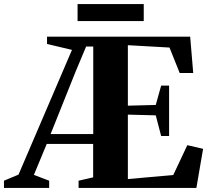

<svg xmlns="http://www.w3.org/2000/svg" viewBox="-78 -923 1029 943"><path d="M-58.5 0V-35.5L13 -65.5L275.5 -678L153 -707V-743H856L871 -564.5H804.5L754.5 -689.5L550 -701V-404L687 -407.5L713.5 -502.5H752.5V-255H713.5L687 -356.5L550 -360V-43.5L773 -63.5L842 -210L919.5 -192L886.5 0H308V-35.5L379.5 -52V-216H151.5L88.5 -64L163.5 -35.5V0ZM170.5 -264.5H380V-694.5H345L293 -570.5ZM628 -903V-819.5H303V-903Z"/></svg>

Font: Merriweather 96pt ExtraBold
Style: Regular
Weight: 800
Version: Version 2.100